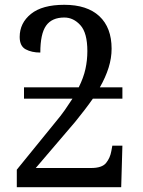

<svg xmlns="http://www.w3.org/2000/svg" viewBox="-20 -780 595 800"><path d="M50 0V-73L211 -271Q233 -297 250.5 -322Q268 -347 282 -369H80V-416H308Q328 -456 336 -492.5Q344 -529 344 -567Q344 -643 315 -675Q286 -707 248 -707Q196 -707 172 -673Q148 -639 148 -561Q112 -561 87 -574.5Q62 -588 62 -626Q62 -684 109 -722Q156 -760 248 -760Q343 -760 394 -712.5Q445 -665 445 -577Q445 -538 432.5 -498Q420 -458 396 -416H490V-369H367Q351 -346 332.5 -322Q314 -298 293 -272L129 -80H360Q405 -80 422 -101Q439 -122 444 -151L448 -173H490L485 0Z"/></svg>

Font: NotoSerif-Regular
Style: Regular
Weight: 400
Designer: Monotype Design Team
Foundry: Monotype Imaging Inc.
Version: Version 2.007; ttfautohint (v1.8) -l 8 -r 50 -G 200 -x 14 -D